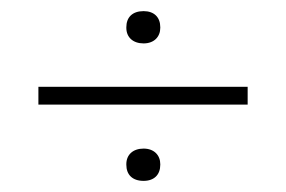

<svg xmlns="http://www.w3.org/2000/svg" viewBox="-20 -492 514 345"><path d="M49 -336V-304H425V-336ZM207 -196C207 -178 218 -167 238 -167C257 -167 268 -178 268 -196V-197C268 -213 257 -225 238 -225C219 -225 207 -214 207 -197ZM207 -442C207 -425 219 -414 238 -414C257 -414 268 -426 268 -442V-443C268 -461 257 -472 238 -472C218 -472 207 -461 207 -443Z"/></svg>

Font: LT Wave Text Thin
Style: Regular
Weight: 100
Designer: Daniel Lyons
Version: Version 2.5 (Glyphs App)